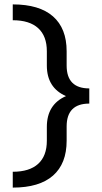

<svg xmlns="http://www.w3.org/2000/svg" viewBox="-20 -731 464 873"><path d="M283 -433Q283 -329 386 -329V-260Q283 -260 283 -156V-91Q283 13 221 67.5Q159 122 38 122V50Q114 50 153.5 14Q193 -22 193 -91V-154Q193 -256 280 -294Q193 -332 193 -433V-498Q193 -567 153.5 -603Q114 -639 38 -639V-711Q159 -711 221 -656.5Q283 -602 283 -498Z"/></svg>

Font: EauTestText Semibold
Style: Regular
Weight: 600
Designer: Christian Thalmann (Catharsis Fonts)
Version: Version 0.001;PS 000.001;hotconv 1.0.88;makeotf.lib2.5.64775